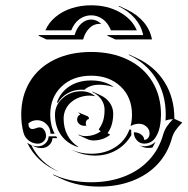

<svg xmlns="http://www.w3.org/2000/svg" viewBox="-20 -669 695 711"><path d="M58.6 -244.1Q58.6 -313.7 90.6 -366.5Q122.6 -419.2 181.3 -447.9Q240 -476.6 317.4 -476.6Q394.8 -476.6 453.5 -447.9Q512.2 -419.2 544.2 -366.5Q576.2 -313.7 576.2 -244.1Q576.2 -232.9 575.1 -221.8Q574 -210.7 571.4 -198.2Q568.8 -185.8 564.1 -175.2Q559.3 -164.6 552.9 -155.9Q546.4 -147.2 536.4 -142.2Q526.4 -137.2 513.9 -137.2Q498 -137.2 486.8 -149.5Q475.6 -161.9 475.6 -179.2Q491.5 -179.2 502.7 -170.9Q513.9 -162.6 513.9 -150.9Q522.2 -150.9 528.1 -157.8Q533.9 -164.8 533.9 -174.6Q533.9 -189.7 522.2 -200.2Q510.5 -210.7 494.9 -210.7Q479.2 -210.7 463.4 -202.4Q468.8 -222.2 468.8 -244.1Q468.8 -308.8 426.6 -348.8Q384.5 -388.7 317.4 -388.7Q250.2 -388.7 208.1 -348.8Q166 -308.8 166 -244.1Q166 -205.1 182.4 -173.8H167Q167 -194.3 152.3 -209.1Q137.7 -223.9 117.2 -223.9Q99.1 -223.9 85.2 -212.2Q85.2 -191.4 100.3 -191.2Q105.5 -191.2 113.2 -194.2Q120.8 -197.3 126 -197.3Q137.5 -197.3 143.9 -187.3Q150.4 -177.2 150.4 -166.3Q150.4 -154.1 141.5 -145.5Q132.6 -137 120.1 -137Q101.6 -137 86.7 -148.4Q71.8 -159.9 67.1 -177.2Q58.6 -209 58.6 -244.1ZM80.6 -140.6Q87.4 -135.3 95.7 -131.8Q127.9 -65.7 199.5 -32.5Q158.4 -48.6 128.3 -76.2Q98.1 -103.8 80.6 -140.6ZM96.4 -131.6Q107.9 -127.2 120.1 -127.2Q136 -127.2 147.6 -137.8Q159.2 -148.4 160.2 -164.1H188Q190.2 -160.6 192.4 -157.5H174.3Q173.3 -141.8 161.7 -131.2Q150.1 -120.6 134.3 -120.6Q121.6 -120.6 109.9 -125.2ZM122.1 -537.1 124.5 -539.1H256.3Q264.4 -566.9 281.2 -581.8Q298.1 -596.7 317.4 -596.7Q338.1 -596.7 355.2 -580.3L352.1 -580.6Q349.9 -580.8 347.4 -580.6Q326.7 -580.6 310.7 -564.5Q294.7 -548.3 287.8 -522.9H152.1ZM148.2 -556.6Q159.9 -584.7 185.1 -605.8Q210.2 -627 244.5 -638.2Q278.8 -649.4 317.4 -649.4Q377.7 -649.4 423.3 -623.9Q469 -598.4 486.6 -556.6H390.9Q379.9 -584.2 360.2 -598.3Q340.6 -612.3 317.4 -612.3Q294.2 -612.3 274.5 -598.3Q254.9 -584.2 243.9 -556.6ZM177 -23.2Q238.5 5.9 317.4 5.9Q385.3 5.9 440.4 -15.6Q495.6 -37.1 532.3 -76.9Q569.1 -116.7 584.2 -170.7Q588.9 -186.8 597.4 -199.8Q606 -212.9 620.4 -227.5Q603.3 -227.1 593 -222.2Q593.8 -230.5 593.8 -244.1Q593.8 -320.6 557.6 -378.1Q521.5 -435.5 456.5 -465.8L457.8 -467.3L487.8 -453.4Q553 -422.9 589.4 -364.9Q625.7 -306.9 625.7 -230.2V-229L655 -215.3Q639.6 -200 630.2 -186.3Q620.8 -172.6 616.2 -156Q601.1 -101.6 564 -61.5Q526.9 -21.5 471.2 0.2Q415.5 22 347.4 22Q269 22 207.3 -6.8L177.2 -21ZM183.6 -244.1Q183.6 -280.3 212.3 -305.7Q241 -331.1 281.2 -331.1Q310.8 -331.1 332.5 -312.7L328.9 -313.2Q320.3 -315.2 311.3 -314.9Q293.2 -314.9 276 -309Q258.8 -303 245.4 -292.2Q231.9 -281.5 223.8 -265.3Q215.6 -249 215.6 -230Q215.6 -196 229.5 -169.3Q243.4 -142.6 268.8 -126.2L270.5 -123.8Q230 -136 206.8 -167.7Q183.6 -199.5 183.6 -244.1ZM190.9 -289.8Q203.9 -327.6 237.3 -349.4Q270.8 -371.1 317.4 -371.1Q366.5 -371.1 400.6 -347.4L396.2 -347.9Q373.8 -355 347.4 -355.2Q314.7 -355.2 294.4 -338.1L292.2 -336.4Q286.9 -336.9 281.2 -336.9Q253.9 -336.9 230.5 -323.6Q207 -310.3 194.3 -288.1Q193.6 -288.3 190.9 -289.8ZM244.6 -114.7Q279.1 -99.6 317.4 -99.6Q368.4 -99.6 406 -123.4Q443.6 -147.2 459.2 -189H465.8V-179.2Q465.8 -174.1 466.6 -168.9Q445.1 -132.3 410 -112.5Q375 -92.8 332 -92.8Q292.2 -92.8 258.8 -108.2ZM265.6 -226.6Q265.6 -231.9 268.4 -237.3Q271.2 -242.7 277.1 -243.9Q275.9 -248.5 270.3 -250.7L271.2 -252.4L303.7 -238.8Q309.6 -236.1 309.3 -229V-228Q304.4 -228 301 -223.5Q297.6 -219 297.6 -212.4Q297.6 -208.7 299.1 -205.3L299.6 -203.4Q296.4 -203.1 293 -203.1Q281.2 -203.1 273.4 -210Q265.6 -216.8 265.6 -226.6ZM270.5 -171.4Q282.2 -165 295.9 -165Q328.9 -165 353.3 -183.1Q349.1 -184.8 345.7 -190.2Q356.9 -205.6 362.1 -222.5Q367.2 -239.5 367.2 -262.7Q367.2 -283.7 354.7 -301.3Q342.3 -318.8 321.5 -328.4L322.8 -329.8L353 -315.9Q374 -306.2 386.6 -288.1Q399.2 -270 399.2 -248.5Q399.2 -203.9 378.2 -176L388.2 -170.2Q361.8 -148.9 325.9 -148.9Q313.5 -148.9 302.2 -154.3L272.2 -168.2ZM377 -537.1 378.4 -539.1H510.3Q502.9 -574 479.1 -601.3Q455.3 -628.7 419.4 -645.5L420.7 -647.2L450.7 -633.1Q487.3 -616 511.6 -587.6Q535.9 -559.3 542.7 -523.2L407 -522.9ZM494.9 -131.6Q503.9 -127.4 513.9 -127.4Q538.8 -127.4 555.9 -144.3Q550.8 -133.1 544.7 -122.8Q538.1 -121.1 528.3 -121.1Q517.3 -121.1 509 -125Z"/></svg>

Font: AgreloyS1
Style: Medium
Weight: 400
Designer: gluk
Foundry: gluk
Version: Version 0.27